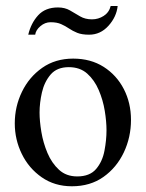

<svg xmlns="http://www.w3.org/2000/svg" viewBox="-20 -614 492 647"><path d="M421.4 -210Q421.4 -151.4 397.2 -100.3Q373 -49.3 328.6 -17.8Q284.2 13.7 222.2 13.7Q164.1 13.7 120.6 -16.6Q77.1 -46.9 53.5 -95.2Q29.8 -143.6 29.8 -198.2Q29.8 -254.9 54 -304.7Q78.1 -354.5 122.3 -385.5Q166.5 -416.5 226.6 -416.5Q285.6 -416.5 329.3 -388.7Q373 -360.8 397.2 -314Q421.4 -267.1 421.4 -210ZM338.9 -175.3Q338.9 -204.6 333 -240.7Q327.1 -276.9 312.7 -310.5Q298.3 -344.2 273.9 -366Q249.5 -387.7 211.9 -387.7Q171.9 -387.7 150.6 -362.8Q129.4 -337.9 121.3 -302.5Q113.3 -267.1 113.3 -234.9Q113.3 -206.1 119.4 -169.4Q125.5 -132.8 139.9 -98.6Q154.3 -64.5 178.7 -42Q203.1 -19.5 240.2 -19.5Q282.7 -19.5 304 -44.7Q325.2 -69.8 332 -106Q338.9 -142.1 338.9 -175.3ZM353 -593.8H376.5Q372.6 -557.1 345.5 -527.1Q318.4 -497.1 280.3 -497.1Q255.9 -497.1 240.2 -503.4Q224.6 -509.8 212.4 -518.1Q200.2 -526.4 186 -532.7Q171.9 -539.1 150.4 -539.1Q131.8 -539.1 116.2 -525.9Q100.6 -512.7 98.6 -497.1H75.2Q84.5 -536.1 108.6 -562.5Q132.8 -588.9 175.3 -588.9Q198.7 -588.9 215.8 -578.9Q232.9 -568.8 250 -558.8Q267.1 -548.8 290 -548.8Q311.5 -548.8 329.6 -560.5Q347.7 -572.3 353 -593.8Z"/></svg>

Font: Scheherazade New Rohingya
Style: Regular
Weight: 400
Designer: SIL International
Foundry: SIL International
Version: Version 3.000 ; LngRng